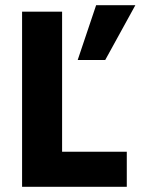

<svg xmlns="http://www.w3.org/2000/svg" viewBox="-20 -719 541 739"><path d="M65 -674V0H219V-674ZM123 -135V0H468V-135ZM279 -488 350 -699H501L385 -488Z"/></svg>

Font: Hind Variable Light
Style: Regular
Weight: 300
Designer: Manushi Parikh, Satya Rajpurohit
Foundry: Indian Type Foundry
Version: Version 3.000